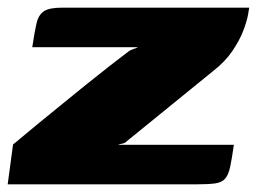

<svg xmlns="http://www.w3.org/2000/svg" viewBox="-35 -480 669 500"><path d="M272 -103H574Q569 -67 564.5 -46Q560 -25 551.5 -15Q543 -5 526 -2.5Q509 0 478 0H-15L-1 -104Q1 -105 18 -119.5Q35 -134 62 -156Q89 -178 122 -205Q155 -232 188.5 -259Q222 -286 251.5 -309Q281 -332 301 -347Q305 -350 313 -352.5Q321 -355 324 -357H49Q55 -397 60 -419Q65 -441 79 -450.5Q93 -460 125 -460H614Q614 -459 611 -442Q608 -425 598.5 -400Q589 -375 570 -347Q551 -319 520 -295L290 -108Z"/></svg>

Font: Genos ExtraBold
Style: Italic
Weight: 800
Italic angle: -8°
Version: Version 1.010